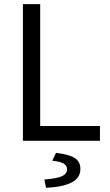

<svg xmlns="http://www.w3.org/2000/svg" viewBox="-20 -676 526 922"><path d="M90 0V-656H173V-71H460V0ZM201 226 193 186Q256 181 279 169.5Q302 158 302 138Q302 118 284 108.5Q266 99 231 96L249 58Q314 66 340 83.5Q366 101 366 135Q366 179 323.5 200.5Q281 222 201 226Z"/></svg>

Font: CV Source Sans
Style: Regular
Weight: 400
Designer: Paul D. Hunt
Foundry: Adobe Systems Incorporated
Version: Version 3.001